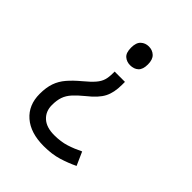

<svg xmlns="http://www.w3.org/2000/svg" viewBox="-206 -660 974 974"><g transform="rotate(45 281.5 -172.5)"><path d="M293 -540Q319 -540 336.5 -523.5Q354 -507 354 -472Q354 -436 337 -420.5Q320 -405 293 -405Q268 -405 250.5 -420Q233 -435 233 -472Q233 -508 250.5 -524Q268 -540 293 -540ZM334 -306Q334 -250 315 -213Q296 -176 245 -136Q212 -109 192 -87Q172 -65 163.5 -40.5Q155 -16 155 18Q155 63 185 90.5Q215 118 271 118Q319 118 356.5 106Q394 94 430 76L462 148Q423 167 377.5 181Q332 195 273 195Q178 195 124.5 148.5Q71 102 71 22Q71 -24 82.5 -57Q94 -90 118 -118Q142 -146 178 -176Q213 -205 230.5 -225.5Q248 -246 254 -266.5Q260 -287 260 -315V-327H334Z"/></g></svg>

Font: Noto Sans Mono SemiCondensed
Style: Regular
Weight: 400
Width: 4
Designer: Monotype Design Team
Foundry: Monotype Imaging Inc.
Version: Version 2.014